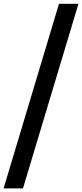

<svg xmlns="http://www.w3.org/2000/svg" viewBox="-70 -780 446 1040"><path d="M-50.5 240.5 249.5 -759.5H355L54.5 240.5Z"/></svg>

Font: Newsreader 9pt
Style: Bold Italic
Weight: 700
Italic angle: -17°
Designer: Hugues Gentile
Foundry: Production Type
Version: Version 1.003